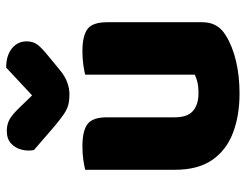

<svg xmlns="http://www.w3.org/2000/svg" viewBox="-107 -673 796 622"><g transform="rotate(-90 291.0 -362.0)"><path d="M52 -193V-259H222V-193Q222 -153 242.5 -135Q263 -117 300 -117Q323 -117 338 -121Q353 -125 360 -129V-259H530V-104Q530 -79 519.5 -60.5Q509 -42 488 -29Q453 -7 404.5 4.5Q356 16 299 16Q227 16 171 -5.5Q115 -27 83.5 -73Q52 -119 52 -193ZM530 -216H360V-484Q371 -487 391.5 -490Q412 -493 436 -493Q486 -493 508 -476.5Q530 -460 530 -413ZM222 -216H52V-484Q63 -487 83.5 -490Q104 -493 128 -493Q178 -493 200 -476.5Q222 -460 222 -413ZM259 -691 293 -656 383 -740Q422 -740 445 -721.5Q468 -703 468 -674Q468 -652 456.5 -637.5Q445 -623 420 -603L375 -566Q356 -550 336 -542.5Q316 -535 296 -535Q278 -535 263.5 -538.5Q249 -542 232.5 -553Q216 -564 190 -586L116 -650Q112 -669 117 -689.5Q122 -710 137 -724Q152 -738 178 -738Q198 -738 214.5 -729.5Q231 -721 259 -691Z"/></g></svg>

Font: Baloo Bhaijaan 2 ExtraBold
Style: Regular
Weight: 800
Designer: Sanskriti Dholi, Noopur Datye and Ek Type
Foundry: Ek Type
Version: Version 1.701